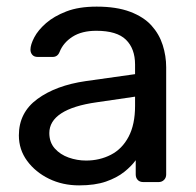

<svg xmlns="http://www.w3.org/2000/svg" viewBox="-20 -550 592 580"><path d="M219 10Q169 10 128 -10Q87 -30 62 -64Q37 -98 37 -141Q37 -210 93 -251Q149 -292 239 -305L388 -326V-355Q388 -403 360.5 -430Q333 -457 271 -457Q227 -457 199 -439Q171 -421 160 -393Q154 -378 139 -378H94Q83 -378 77.5 -384.5Q72 -391 72 -400Q72 -415 83.5 -437Q95 -459 119 -480Q143 -501 180.5 -515.5Q218 -530 272 -530Q332 -530 373 -514.5Q414 -499 437.5 -473Q461 -447 471.5 -414Q482 -381 482 -347V-23Q482 -13 475.5 -6.5Q469 0 459 0H413Q402 0 396 -6.5Q390 -13 390 -23V-66Q377 -48 355 -30.5Q333 -13 300 -1.5Q267 10 219 10ZM240 -65Q281 -65 315 -82.5Q349 -100 368.5 -137Q388 -174 388 -230V-258L272 -241Q201 -231 165 -207.5Q129 -184 129 -148Q129 -120 145.5 -101.5Q162 -83 187.5 -74Q213 -65 240 -65Z"/></svg>

Font: DVN-Rubik
Style: Regular
Weight: 400
Designer: Hubert and Fischer
Foundry: Hubert & Fischer
Version: Version 2.102